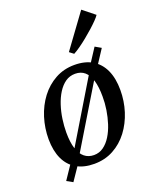

<svg xmlns="http://www.w3.org/2000/svg" viewBox="-165 -938 885 1100"><g transform="rotate(-20 277.5 -388.0)"><path d="M88 68.5 51.5 48 112 -42 148.5 -92.5 390 -493.5 411.5 -534 467.5 -620 504 -599 447.5 -512.5 414 -464 171 -62 146.5 -17.5ZM322.5 -561Q387 -561 431.2 -534.5Q475.5 -508 498.5 -457.8Q521.5 -407.5 521.5 -336Q521.5 -269 501.8 -206.8Q482 -144.5 444.8 -95.2Q407.5 -46 355 -17.5Q302.5 11 237.5 11Q174 11 129.5 -15Q85 -41 62 -90.5Q39 -140 38.5 -210.5Q38.5 -278.5 58.2 -341.5Q78 -404.5 115.2 -453.8Q152.5 -503 205 -532Q257.5 -561 322.5 -561ZM309 -512Q275.5 -512 249.5 -493.8Q223.5 -475.5 204 -444.5Q184.5 -413.5 171.8 -374.5Q159 -335.5 153 -293.5Q147 -251.5 147 -212.5Q147 -153 159.5 -114.2Q172 -75.5 195.8 -56.2Q219.5 -37 253 -37Q285.5 -37 311.2 -55.5Q337 -74 356.2 -105Q375.5 -136 388 -174.8Q400.5 -213.5 407 -255.2Q413.5 -297 413 -336Q413 -394 401.5 -433Q390 -472 367 -492Q344 -512 309 -512ZM318.5 -640.5 468 -845 540.5 -787Q534 -776.5 517.5 -759.5Q501 -742.5 478.8 -722.5Q456.5 -702.5 432.2 -682.8Q408 -663 385 -646.8Q362 -630.5 344 -621Z"/></g></svg>

Font: Merriweather 36pt
Style: Italic
Weight: 400
Italic angle: -7.8°
Version: Version 2.101